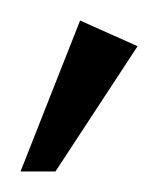

<svg xmlns="http://www.w3.org/2000/svg" viewBox="-39 -655 154 187"><path d="M95 -610 39 -635 -19 -488H15Z"/></svg>

Font: Marck Script
Style: Regular
Weight: 400
Designer: Denis Masharov, Marck Fogel
Foundry: Denis Masharov
Version: Version 1.002